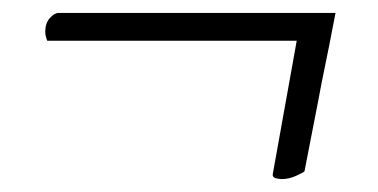

<svg xmlns="http://www.w3.org/2000/svg" viewBox="-20 -381 585 297"><path d="M71 -361Q64 -361 57 -353Q50 -345 50 -332Q50 -327 51.5 -322.5Q53 -318 53 -318H439L402 -112Q401 -107 406 -105.5Q411 -104 416 -104Q427 -104 438 -109Q449 -114 451 -116Q463 -178 473 -229Q477 -251 481.5 -272.5Q486 -294 489.5 -312Q493 -330 495.5 -343Q498 -356 499 -361Z"/></svg>

Font: Vermiglione
Style: Italic
Weight: 400
Italic angle: -11°
Version: Version 1.105